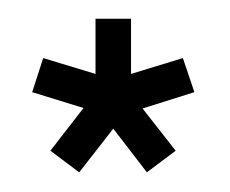

<svg xmlns="http://www.w3.org/2000/svg" viewBox="-20 -702 240 200"><path d="M182.5 -606 128.5 -589 163 -545 133 -522.5 98 -568 62.5 -522.5 32.5 -545 67 -589.5 13.5 -606 25 -641.5 79.5 -625V-682.5H116.5V-625L170.5 -641.5Z"/></svg>

Font: Anybody Narrow Medium
Style: Regular
Weight: 500
Width: 3
Designer: Tyler Finck
Foundry: Etcetera Type Company
Version: Version 1.000; ttfautohint (v1.8)